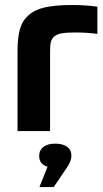

<svg xmlns="http://www.w3.org/2000/svg" viewBox="-20 -529 417 775"><path d="M282.2 -397.9Q248.5 -397.9 229 -394.5Q209.5 -391.1 199 -381.6Q188.5 -372.1 185.3 -359.4Q182.1 -346.7 182.1 -323.2V0H50.8V-323.2Q50.8 -377 60.3 -410.9Q69.8 -444.8 95.2 -467.5Q120.6 -490.2 162.8 -499.5Q205.1 -508.8 272 -508.8Q326.7 -508.8 373 -502V-392.1Q334.5 -397.9 282.2 -397.9ZM138.2 101.1V99.1Q138.2 77.1 155.3 64Q172.4 50.8 203.1 50.8Q233.4 50.8 250.7 63.5Q268.1 76.2 268.1 98.1V100.1Q268.1 119.6 252.9 143.1L196.8 226.1H139.2L171.9 144Q138.2 133.8 138.2 101.1Z"/></svg>

Font: LT Wave Text Bold
Style: Regular
Weight: 700
Designer: Daniel Lyons
Version: Version 2.5 (Glyphs App)